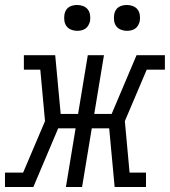

<svg xmlns="http://www.w3.org/2000/svg" viewBox="-54 -752 683 772"><path d="M-34 0V-58H39L127 -265L108 -472H42V-530H168L190 -294H260L299 -530H364L325 -294H395L495 -530H609V-472H536L448 -265L467 -58H533V0H407L385 -236H315L276 0H211L250 -236H180L80 0ZM456 -628Q444 -628 432.5 -632.5Q421 -637 414 -646Q407 -655 405 -667.5Q403 -680 405 -693Q406 -701 410.5 -709.5Q415 -718 422.5 -723Q430 -728 439 -730Q448 -732 456 -732Q469 -732 480.5 -727.5Q492 -723 499 -714Q506 -705 508 -692.5Q510 -680 508 -667Q506 -659 501.5 -650.5Q497 -642 489.5 -637Q482 -632 473.5 -630Q465 -628 456 -628ZM256 -628Q244 -628 232.5 -632.5Q221 -637 214 -646Q207 -655 205 -667.5Q203 -680 205 -693Q206 -701 210.5 -709.5Q215 -718 222.5 -723Q230 -728 239 -730Q248 -732 256 -732Q269 -732 280.5 -727.5Q292 -723 299 -714Q306 -705 308 -692.5Q310 -680 308 -667Q306 -659 301.5 -650.5Q297 -642 289.5 -637Q282 -632 273.5 -630Q265 -628 256 -628Z"/></svg>

Font: Iosevka Slab LtExObl
Style: Regular
Weight: 300
Width: 7
Italic angle: -9°
Monospace: yes
Designer: Belleve Invis
Foundry: Belleve Invis
Version: Version 11.1.0; ttfautohint (v1.8.3)